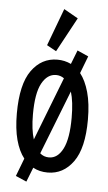

<svg xmlns="http://www.w3.org/2000/svg" viewBox="-53 -721 456 810"><g transform="rotate(5 175.0 -315.5)"><path d="M90 54 44 34 73 -42Q50 -71 37.5 -117.5Q25 -164 25 -229Q25 -353 67 -411.5Q109 -470 176 -470Q207 -470 234 -457L257 -516L304 -495L276 -422Q299 -393 312.5 -345Q326 -297 326 -229Q326 -108 284 -50Q242 8 176 8Q141 8 114 -7ZM93 -231Q93 -167 106 -126L210 -394Q195 -405 176 -405Q139 -405 116 -363Q93 -321 93 -231ZM176 -56Q213 -56 235 -99.5Q257 -143 257 -231Q257 -299 244 -341L138 -70Q154 -56 176 -56ZM167 -505 127 -527 186 -685 246 -651Z"/></g></svg>

Font: Inconsolata ExtraCondensed Medium
Style: Regular
Weight: 500
Width: 2
Monospace: yes
Designer: Raph Levien, Cyreal, Brenton Simpson
Foundry: Raph Levien, Cyreal, Google
Version: Version 3.001; ttfautohint (v1.8.2.53-6de2)